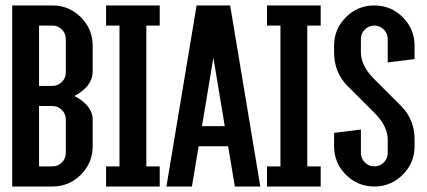

<svg xmlns="http://www.w3.org/2000/svg" viewBox="-20 -679 1554 699"><path d="M317.4 -244.1V-146.5Q317.4 -85.9 274.4 -43Q231.4 0 170.9 0H24.4V-659.2H170.9Q231.4 -659.2 274.4 -616.2Q317.4 -573.2 317.4 -512.7V-419.9Q317.4 -375.5 274.4 -344.2Q263.2 -335.9 250.5 -329.6Q263.2 -323.2 274.4 -315.4Q317.4 -283.7 317.4 -244.1ZM219.7 -537.1Q219.7 -557.1 205.3 -571.5Q190.9 -585.9 170.9 -585.9H122.1V-366.2H170.9Q190.9 -366.2 205.3 -380.6Q219.7 -395 219.7 -415ZM219.7 -244.1Q219.7 -264.2 205.3 -278.6Q190.9 -293 170.9 -293H122.1V-73.2H170.9Q190.9 -73.2 205.3 -87.6Q219.7 -102.1 219.7 -122.1Z M512.7 -73.2H561.5V0H366.2V-73.2H415V-585.9H366.2V-659.2H561.5V-585.9H512.7Z M756.8 -468.8 715.3 -219.7H798.3ZM703.1 -146.5 678.7 0H585.9L695.8 -659.2H817.9L927.7 0H835L810.5 -146.5Z M1098.6 -73.2H1147.5V0H952.1V-73.2H1001V-585.9H952.1V-659.2H1147.5V-585.9H1098.6Z M1391.6 -170.9Q1391.6 -219.7 1342.8 -268.6L1245.1 -366.2Q1196.3 -415 1196.3 -488.3V-512.7Q1196.3 -573.2 1239.3 -616.2Q1282.2 -659.2 1342.8 -659.2Q1403.3 -659.2 1446.3 -616.2Q1489.3 -573.2 1489.3 -512.7V-463.9L1391.6 -451.7V-537.1Q1391.6 -557.1 1377.2 -571.5Q1362.8 -585.9 1342.8 -585.9Q1322.8 -585.9 1308.3 -571.5Q1293.9 -557.1 1293.9 -537.1V-488.3Q1293.9 -439.5 1342.8 -390.6L1440.4 -293Q1489.3 -244.1 1489.3 -170.9V-146.5Q1489.3 -85.9 1446.3 -43Q1403.3 0 1342.8 0Q1282.2 0 1239.3 -43Q1196.3 -85.9 1196.3 -146.5V-195.3L1293.9 -207.5V-122.1Q1293.9 -102.1 1308.3 -87.6Q1322.8 -73.2 1342.8 -73.2Q1362.8 -73.2 1377.2 -87.6Q1391.6 -102.1 1391.6 -122.1Z"/></svg>

Font: Alegre Sans
Style: Regular
Weight: 400
Width: 3
Designer: GrandChaos9000
Version: Version 1.2.6 - August 1, 2014